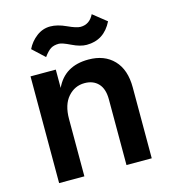

<svg xmlns="http://www.w3.org/2000/svg" viewBox="-107 -796 778 881"><g transform="rotate(-15 282.5 -355.0)"><path d="M410 -710 474 -659Q435 -580 352 -580Q322 -580 283 -599Q244 -618 229 -618Q205 -618 190 -608.5Q175 -599 157 -574L100 -627Q116 -660 145.5 -682.5Q175 -705 211 -705Q245 -705 286 -686Q327 -667 346 -667Q389 -667 410 -710ZM185 -507V-420Q228 -513 341 -513Q417 -513 461 -467Q505 -421 505 -337V0H385V-312Q385 -362 361 -387.5Q337 -413 296 -413Q249 -413 217 -376.5Q185 -340 185 -272V0H65V-507Z"/></g></svg>

Font: Hind Semibold
Style: Regular
Weight: 600
Designer: Manushi Parikh, Satya Rajpurohit
Foundry: Indian Type Foundry
Version: Version 1.201;PS 1.0;hotconv 1.0.78;makeotf.lib2.5.61930; tt